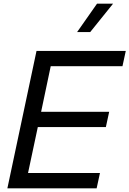

<svg xmlns="http://www.w3.org/2000/svg" viewBox="-20 -1021 702 1041"><path d="M20 0 178 -745H662L644 -662H255L203 -415H572L554 -332H185L132 -83H522L504 0ZM398 -847 506 -1001H593L469 -847Z"/></svg>

Font: Plus Jakarta Display
Style: Italic
Weight: 400
Italic angle: -12°
Designer: Gumpita Rahayu
Foundry: Tokotype Studio
Version: Version 1.000